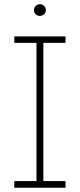

<svg xmlns="http://www.w3.org/2000/svg" viewBox="-20 -877 373 897"><path d="M46.9 -707H286.1V-676.8H182.6V-31.2H286.1V0H46.9V-31.2H150.4V-676.8H46.9ZM138.7 -830.1Q138.7 -841.3 147 -849.4Q155.3 -857.4 166 -857.4Q177.7 -857.4 186 -849.4Q194.3 -841.3 194.3 -830.1Q194.3 -818.4 186 -810.5Q177.7 -802.7 166 -802.7Q154.8 -802.7 146.7 -810.5Q138.7 -818.4 138.7 -830.1Z"/></svg>

Font: Pretendard GOV Thin
Style: Regular
Weight: 100
Designer: Base glyphs from Inter by Rasmus Andersson; Hangeul glyphs from Noto Sans CJK(Source Han Sans) by Jang Soo-young and Kan
Foundry: Kil Hyung-jin
Version: Version 1.309